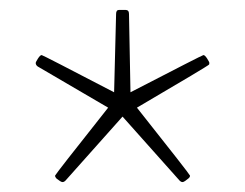

<svg xmlns="http://www.w3.org/2000/svg" viewBox="-20 -754 494 387"><path d="M348 -387Q345 -387 342 -390L227 -519L112 -390Q109 -387 106 -387Q104 -387 101 -389L94 -394Q91 -397 91 -400Q91 -402 198 -537L56 -620Q52 -623 52 -627Q52 -629 56.5 -636Q61 -643 64 -643Q66 -643 210 -568L214 -726Q214 -734 220 -734Q226 -734 233 -734Q240 -734 240 -726L243 -568Q388 -643 390 -643Q393 -643 397.5 -636Q402 -629 402 -627Q402 -626 401.5 -624Q401 -622 256 -537Q363 -402 363 -400Q363 -397 360 -394.5Q357 -392 353.5 -389.5Q350 -387 348 -387Z"/></svg>

Font: YamahaIndonesia935. App Thin
Style: Regular
Weight: 100
Designer: Dalton Maag Ltd
Foundry: Dalton Maag Ltd
Version: Version 1.002